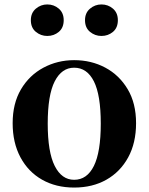

<svg xmlns="http://www.w3.org/2000/svg" viewBox="-20 -828 670 865"><path d="M314 17Q232 17 169.5 -18.5Q107 -54 72 -119.5Q37 -185 37 -273Q37 -362 74.5 -425.5Q112 -489 175.5 -523Q239 -557 314 -557Q391 -557 454 -523.5Q517 -490 555 -426.5Q593 -363 593 -273Q593 -184 557.5 -119Q522 -54 459.5 -18.5Q397 17 314 17ZM314 -18Q372 -18 403 -80.5Q434 -143 434 -271Q434 -400 403 -461.5Q372 -523 314 -523Q258 -523 226.5 -461.5Q195 -400 195 -271Q195 -143 226.5 -80.5Q258 -18 314 -18ZM193 -666Q164 -666 141.5 -684.5Q119 -703 119 -737Q119 -770 141.5 -789Q164 -808 193 -808Q223 -808 245 -789Q267 -770 267 -737Q267 -703 245 -684.5Q223 -666 193 -666ZM437 -666Q408 -666 385.5 -684.5Q363 -703 363 -737Q363 -770 385.5 -789Q408 -808 437 -808Q467 -808 489 -789Q511 -770 511 -737Q511 -703 489 -684.5Q467 -666 437 -666Z"/></svg>

Font: Noto Serif SC ExtraLight ExtraBold
Style: Regular
Weight: 800
Version: Version 2.002-H1;hotconv 1.1.0;makeotfexe 2.6.0